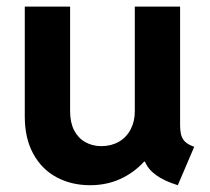

<svg xmlns="http://www.w3.org/2000/svg" viewBox="-20 -543 624 571"><path d="M53.7 -196.3V-523.4H188.5V-211.9Q188.5 -178.7 200.4 -155.5Q212.4 -132.3 233.6 -120.4Q254.9 -108.4 281.2 -108.4Q310.5 -108.4 333.3 -121.3Q356 -134.3 368.4 -158Q380.9 -181.6 380.9 -211.9V-523.4H515.6V-173.8Q515.6 -152.8 519 -140.9Q522.5 -128.9 531.2 -120.8Q540 -112.8 557.6 -106.4L508.8 7.8Q429.2 -16.6 411.1 -62.5H408.7Q378.4 -29.3 337.6 -10.7Q296.9 7.8 248 7.8Q192.4 7.8 148.2 -15.9Q104 -39.6 78.9 -85.7Q53.7 -131.8 53.7 -196.3Z"/></svg>

Font: Reddit Sans Strawberry
Style: Bold
Weight: 700
Designer: Stephen Hutchings
Foundry: Reddit
Version: Version 1.013